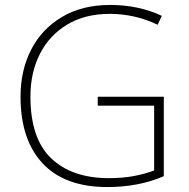

<svg xmlns="http://www.w3.org/2000/svg" viewBox="-20 -746 762 776"><path d="M375 -355H642V-34Q592 -12 534.5 -1Q477 10 414 10Q242 10 152.5 -85.5Q63 -181 63 -355Q63 -462 106 -545.5Q149 -629 230.5 -677.5Q312 -726 425 -726Q483 -726 535 -715Q587 -704 634 -682L617 -646Q569 -669 520.5 -679.5Q472 -690 424 -690Q324 -690 252 -647Q180 -604 141.5 -528.5Q103 -453 103 -356Q103 -186 187 -106Q271 -26 420 -26Q476 -26 521 -34.5Q566 -43 603 -57V-319H375Z"/></svg>

Font: Noto Sans Devanagari ExtraLight
Style: Regular
Weight: 200
Designer: Jelle Bosma - Monotype Design Team
Foundry: Monotype Imaging Inc.
Version: Version 2.004; ttfautohint (v1.8.4.7-5d5b)